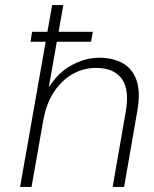

<svg xmlns="http://www.w3.org/2000/svg" viewBox="-20 -735 605 755"><path d="M100 -571 106 -610H345L338 -571ZM59 0 185 -715H229L172 -393H173Q208 -449 261.5 -478.5Q315 -508 370 -508Q424 -508 462.5 -486.5Q501 -465 517 -419Q533 -373 520 -299L468 0H423L474 -293Q490 -382 459 -425Q428 -468 357 -468Q309 -468 266 -444Q223 -420 192.5 -374Q162 -328 150 -261L104 0Z"/></svg>

Font: DM Sans 28pt ExtraLight
Style: Italic
Weight: 250
Italic angle: -10°
Version: Version 4.004;gftools[0.9.30]